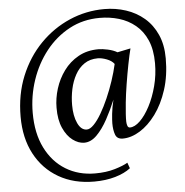

<svg xmlns="http://www.w3.org/2000/svg" viewBox="-63 -811 1083 1123"><g transform="rotate(-5 478.0 -250.0)"><path d="M48.5 -165Q48.5 -295.5 92.5 -402.8Q136.5 -510 212.5 -587.8Q288.5 -665.5 386 -707.8Q483.5 -750 590.5 -750Q657 -750 717.2 -730.2Q777.5 -710.5 824 -670.8Q870.5 -631 897.2 -571.2Q924 -511.5 924 -431.5Q924 -330.5 897.5 -248.2Q871 -166 828 -107.5Q785 -49 733.8 -17.5Q682.5 14 633 14Q599.5 14 589.5 -13.5Q579.5 -41 579.5 -80Q579.5 -97.5 583.2 -134.8Q587 -172 598 -217.5Q574.5 -160 545 -105.8Q515.5 -51.5 480.8 -16.5Q446 18.5 406.5 18.5Q372.5 18.5 339 -6.5Q305.5 -31.5 283.8 -80Q262 -128.5 262.5 -199Q262.5 -254.5 280 -310.8Q297.5 -367 332 -414.2Q366.5 -461.5 417.8 -490.2Q469 -519 536.5 -519Q558.5 -519 591 -512Q623.5 -505 646 -491.5L723.5 -507.5Q714 -471 703.2 -416Q692.5 -361 683 -302Q673.5 -243 668.5 -194.5Q664.5 -157.5 662.8 -127.8Q661 -98 661.5 -82.5Q662 -68.5 666 -57.8Q670 -47 680.5 -47Q708.5 -47 739.8 -77.2Q771 -107.5 798 -159Q825 -210.5 842 -275.2Q859 -340 859 -408.5Q859 -488 834.8 -543.8Q810.5 -599.5 768.2 -634.2Q726 -669 672.2 -685Q618.5 -701 559.5 -701Q461.5 -701 381 -657.8Q300.5 -614.5 242.2 -540.8Q184 -467 152.5 -373.8Q121 -280.5 121 -181Q121 -61 164 25Q207 111 282.2 157Q357.5 203 454.5 203Q519.5 203 570.5 187.8Q621.5 172.5 647 157L659 190.5Q624.5 217.5 569 233.8Q513.5 250 445 250Q326 250 236.8 198.5Q147.5 147 98 53.8Q48.5 -39.5 48.5 -165ZM354.5 -207Q354.5 -143 374.5 -100Q394.5 -57 428 -57Q447 -57 469.2 -79.8Q491.5 -102.5 514.2 -141.2Q537 -180 558 -228Q579 -276 596 -327Q613 -378 623.5 -425Q609 -444.5 579.8 -455.5Q550.5 -466.5 528 -466.5Q481.5 -466.5 448.5 -444Q415.5 -421.5 394.8 -383.8Q374 -346 364.2 -300Q354.5 -254 354.5 -207Z"/></g></svg>

Font: Merriweather Text Regular
Style: Italic
Weight: 400
Italic angle: -7.8°
Designer: Eben Sorkin
Foundry: Eben Sorkin
Version: Version 2.100; ttfautohint (v1.7.19-72a1) -l 8 -r 50 -G 200 